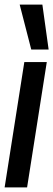

<svg xmlns="http://www.w3.org/2000/svg" viewBox="-31 -809 230 829"><path d="M86 0H-11L74 -541H171ZM104 -595 54 -789H152L179 -595Z"/></svg>

Font: Georama Extra Condensed SemiBold
Style: Italic
Weight: 600
Width: 2
Italic angle: -9°
Designer: Jean-Baptiste Levee
Foundry: Production Type
Version: Version 1.000